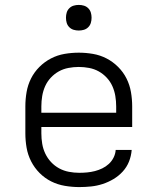

<svg xmlns="http://www.w3.org/2000/svg" viewBox="-20 -752 640 780"><path d="M302 8Q273 8 243.5 3Q214 -2 188 -15Q162 -28 141 -49Q120 -70 106.5 -96.5Q93 -123 88 -152Q83 -181 83 -210V-320Q83 -349 88 -378Q93 -407 106 -433Q119 -459 140 -480Q161 -501 187 -514.5Q213 -528 242 -533Q271 -538 300 -538Q329 -538 358 -533Q387 -528 413 -514.5Q439 -501 460 -480Q481 -459 494 -433Q507 -407 512 -378Q517 -349 517 -320V-236H148V-210Q148 -189 151.5 -168Q155 -147 164 -128Q173 -109 187.5 -93.5Q202 -78 220.5 -68Q239 -58 260 -54Q281 -50 302 -50Q318 -50 334 -51.5Q350 -53 365.5 -57Q381 -61 395.5 -68Q410 -75 422 -86Q434 -97 441.5 -112Q449 -127 450 -143H515Q513 -118 504 -95.5Q495 -73 478.5 -55Q462 -37 441 -24.5Q420 -12 397 -4.5Q374 3 350 5.5Q326 8 302 8ZM148 -294H452V-320Q452 -341 448.5 -362Q445 -383 436.5 -402Q428 -421 413.5 -436.5Q399 -452 381 -462Q363 -472 342 -476Q321 -480 300 -480Q279 -480 258 -476Q237 -472 219 -462Q201 -452 186.5 -436.5Q172 -421 163.5 -402Q155 -383 151.5 -362Q148 -341 148 -320ZM300 -628Q289 -628 279 -631Q269 -634 261.5 -641.5Q254 -649 251 -659Q248 -669 248 -680Q248 -691 251 -701Q254 -711 261.5 -718.5Q269 -726 279 -729Q289 -732 300 -732Q311 -732 321 -729Q331 -726 338.5 -718.5Q346 -711 349 -701Q352 -691 352 -680Q352 -669 349 -659Q346 -649 338.5 -641.5Q331 -634 321 -631Q311 -628 300 -628Z"/></svg>

Font: Iosevka Curly Light Extended
Style: Regular
Weight: 300
Width: 7
Monospace: yes
Designer: Belleve Invis
Foundry: Belleve Invis
Version: Version 11.1.0; ttfautohint (v1.8.3)